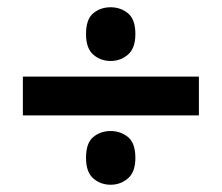

<svg xmlns="http://www.w3.org/2000/svg" viewBox="-20 -617 612 529"><path d="M285 -449Q257 -449 237 -466.5Q217 -484 217 -523Q217 -564 237 -580.5Q257 -597 285 -597Q312 -597 332.5 -580.5Q353 -564 353 -523Q353 -484 332.5 -466.5Q312 -449 285 -449ZM43 -299V-406H528V-299ZM285 -108Q257 -108 237 -125.5Q217 -143 217 -182Q217 -223 237 -239.5Q257 -256 285 -256Q312 -256 332.5 -239.5Q353 -223 353 -182Q353 -143 332.5 -125.5Q312 -108 285 -108Z"/></svg>

Font: Noto Sans Hanifi Rohingya
Style: Bold
Weight: 700
Designer: Monotype Design Team and DaltonMaag
Foundry: Google LLC
Version: Version 2.102; ttfautohint (v1.8.4.7-5d5b)